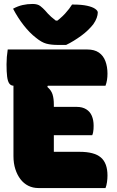

<svg xmlns="http://www.w3.org/2000/svg" viewBox="-20 -950 590 970"><path d="M19 -700H421Q457 -700 479.5 -684.5Q502 -669 512.5 -641Q523 -613 523 -578Q523 -561 520.5 -545.5Q518 -530 513 -517H49Q35 -517 27 -528Q19 -539 16 -563Q13 -587 13 -625Q13 -643 14.5 -662Q16 -681 19 -700ZM163 -410H368Q396 -410 415.5 -398Q435 -386 444 -364.5Q453 -343 453 -315Q453 -306 452.5 -298Q452 -290 450.5 -282Q449 -274 446 -267H163ZM174 0Q146 0 123 -11.5Q100 -23 83.5 -44.5Q67 -66 57.5 -95.5Q48 -125 48 -161Q48 -201 48 -240.5Q48 -280 48 -320Q48 -360 48 -400Q48 -440 48 -480Q48 -520 48 -560H240L219 -511Q239 -494 245.5 -473Q252 -452 252 -422Q252 -399 252 -371.5Q252 -344 252 -313Q252 -282 252 -249.5Q252 -217 252 -183H383Q456 -183 489.5 -154.5Q523 -126 523 -63Q523 -47 520.5 -29.5Q518 -12 513 0ZM314 -723Q307 -723 300 -723Q293 -723 286.5 -723Q280 -723 273 -723Q238 -723 214 -729.5Q190 -736 162 -759Q145 -772 129.5 -788Q114 -804 99.5 -822.5Q85 -841 71.5 -862Q58 -883 46 -906Q70 -919 94 -924.5Q118 -930 145 -930Q170 -930 183.5 -919.5Q197 -909 208 -897Q221 -881 238.5 -865Q256 -849 289 -827L234 -846Q247 -846 265 -846Q283 -846 300 -846L245 -827Q286 -856 309 -881.5Q332 -907 344 -927H350Q392 -927 419.5 -921Q447 -915 460.5 -905.5Q474 -896 474 -887Q474 -875 468.5 -859.5Q463 -844 451 -827Q439 -812 424 -797.5Q409 -783 390.5 -769.5Q372 -756 352.5 -744Q333 -732 314 -723Z"/></svg>

Font: Recursive Casual Black
Style: Regular
Weight: 900
Version: Version 1.047